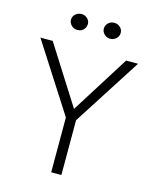

<svg xmlns="http://www.w3.org/2000/svg" viewBox="-129 -970 848 1056"><g transform="rotate(15 295.0 -442.0)"><path d="M266 0V-312L17 -700H87L297 -369L505 -700H573L324 -312V0ZM202 -793Q182 -793 168 -806.8Q154 -820.5 154 -839Q154 -851.5 160.5 -861.8Q167 -872 178 -878Q189 -884 202 -884Q221.5 -884 235.8 -871Q250 -858 250 -839Q250 -826.5 243.8 -816Q237.5 -805.5 226.5 -799.2Q215.5 -793 202 -793ZM389 -793Q369 -793 355 -806.8Q341 -820.5 341 -839Q341 -851 347.2 -861.2Q353.5 -871.5 364.5 -877.8Q375.5 -884 389 -884Q408.5 -884 422.8 -871Q437 -858 437 -839Q437 -826.5 430.5 -816Q424 -805.5 413 -799.2Q402 -793 389 -793Z"/></g></svg>

Font: Geologica-Sharp
Style: Regular
Weight: 100
Designer: Sindre Bremnes, Frode Helland
Foundry: Monokrom Skriftforlag AS
Version: Version 1.010;gftools[0.9.28]